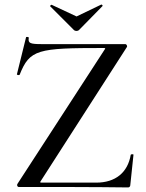

<svg xmlns="http://www.w3.org/2000/svg" viewBox="-20 -818 638 840"><path d="M303 -687C309 -681 320 -681 326 -687L428 -791C431 -793 426 -799 423 -798L315 -746L206 -797C204 -798 197 -792 200 -790ZM56 -13C53 -8 56 0 62 0C211 0 392 0 541 2C547 2 550 -4 550 -8L564 -141C564 -144 554 -144 552 -141C539 -63 485 -19 401 -19H163C155 -19 154 -20 159 -27L535 -612C538 -616 534 -625 528 -625H163C111 -625 102 -629 106 -653C107 -656 95 -658 94 -655L54 -493C53 -490 64 -488 66 -491C110 -602 145 -608 433 -608C442 -608 442 -607 437 -600Z"/></svg>

Font: Cormorant Infant Book
Style: Regular
Weight: 500
Designer: Christian Thalmann (Catharsis Fonts)
Version: Version 1.000;PS 002.000;hotconv 1.0.88;makeotf.lib2.5.64775